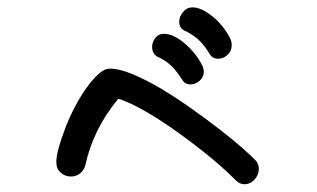

<svg xmlns="http://www.w3.org/2000/svg" viewBox="-20 -588 845 511"><path d="M207 -147.5Q202.1 -132.8 191.9 -125.5Q181.6 -118.2 168.9 -118.2Q153.3 -118.2 141.6 -128.4Q129.9 -138.7 129.9 -156.2Q129.9 -171.9 136.7 -196.3Q143.6 -220.7 154.3 -248.5Q165 -276.4 179.7 -304.2Q194.3 -332 210.4 -354.5Q226.6 -377 242.2 -391.1Q257.8 -405.3 272.5 -405.3Q297.9 -405.3 334 -390.1Q370.1 -375 410.2 -351.1Q450.2 -327.1 490.7 -298.3Q531.2 -269.5 566.4 -242.2Q601.6 -214.8 627 -192.4Q652.3 -169.9 662.1 -159.2Q668.9 -149.4 668.9 -138.7Q668.9 -123 657.7 -110.4Q646.5 -97.7 629.9 -97.7Q619.1 -97.7 609.4 -106.4Q571.3 -144.5 525.9 -180.7Q480.5 -216.8 437 -247.1Q393.6 -277.3 356 -297.9Q318.4 -318.4 294.9 -325.2Q260.7 -284.2 238.8 -239.3Q216.8 -194.3 207 -147.5ZM404.3 -434.6Q393.6 -438.5 389.2 -446.3Q384.8 -454.1 384.8 -462.9Q384.8 -475.6 393.1 -486.8Q401.4 -498 417 -498Q428.7 -498 442.4 -491.7Q456.1 -485.4 470.2 -473.6Q484.4 -461.9 497.6 -445.8Q510.7 -429.7 519.5 -411.1Q522.5 -403.3 522.5 -397.5Q522.5 -382.8 511.2 -373Q500 -363.3 487.3 -363.3Q471.7 -363.3 464.8 -376Q451.2 -397.5 437 -411.6Q422.9 -425.8 404.3 -434.6ZM474.6 -504.9Q457 -511.7 457 -530.3Q457 -543.9 467.3 -556.2Q477.5 -568.4 492.2 -568.4Q515.6 -568.4 545.4 -544.4Q575.2 -520.5 593.8 -483.4Q596.7 -475.6 596.7 -468.8Q596.7 -452.1 585.4 -441.9Q574.2 -431.6 560.5 -431.6Q546.9 -431.6 539.1 -442.4Q525.4 -465.8 510.7 -480Q496.1 -494.1 474.6 -504.9Z"/></svg>

Font: Gamja Flower
Style: Regular
Weight: 400
Designer: YoonDesign Inc.
Foundry: YoonDesign Inc.
Version: Version 3.00;build 20171102